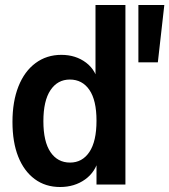

<svg xmlns="http://www.w3.org/2000/svg" viewBox="-20 -740 679 770"><path d="M367 0V-107L376 -105Q364 -51 321.5 -20.5Q279 10 221 10Q162 10 119 -22Q76 -54 53 -112Q30 -170 30 -251Q30 -333 54 -393.5Q78 -454 122.5 -487Q167 -520 226 -520Q284 -520 325.5 -488.5Q367 -457 376 -399L363 -397V-720H483V0ZM261 -88Q310 -88 338.5 -130.5Q367 -173 367 -256Q367 -338 338.5 -379.5Q310 -421 260 -421Q211 -421 182.5 -378.5Q154 -336 154 -254Q154 -172 182.5 -130Q211 -88 261 -88ZM613 -490H535V-720H639Z"/></svg>

Font: Instrument Sans SemiCondensed SemiBold
Style: Regular
Weight: 600
Width: 4
Designer: Rodrigo Fuenzalida
Foundry: fragTYPE
Version: Version 1.000;gftools[0.9.28]